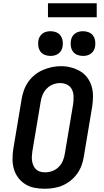

<svg xmlns="http://www.w3.org/2000/svg" viewBox="-20 -1153 640 1181"><path d="M255 8Q223 8 192 2Q161 -4 135.5 -20Q110 -36 92 -60Q74 -84 65.5 -113Q57 -142 57 -174Q57 -206 62 -238L113 -543Q117 -570 127 -597.5Q137 -625 153.5 -649Q170 -673 193.5 -692Q217 -711 244 -722.5Q271 -734 298.5 -740Q326 -746 355 -746Q387 -746 417 -738Q447 -730 473 -715Q499 -700 517 -675.5Q535 -651 543.5 -622Q552 -593 552 -561Q552 -529 547 -497L496 -192Q492 -165 482.5 -138Q473 -111 456 -86.5Q439 -62 415.5 -43Q392 -24 365.5 -12.5Q339 -1 310.5 3.5Q282 8 255 8ZM257 -93Q280 -93 302 -101Q324 -109 341 -126Q358 -143 367 -165Q376 -187 379 -209L430 -513Q433 -536 432.5 -559.5Q432 -583 422.5 -602.5Q413 -622 393 -632Q373 -642 350 -642Q327 -642 305.5 -633.5Q284 -625 267.5 -608Q251 -591 242 -569.5Q233 -548 230 -526L179 -222Q177 -207 176 -191.5Q175 -176 177.5 -161.5Q180 -147 186 -133.5Q192 -120 202.5 -110.5Q213 -101 227.5 -97Q242 -93 257 -93ZM491 -809Q472 -809 455.5 -815.5Q439 -822 429 -835.5Q419 -849 416 -867Q413 -885 416 -903Q418 -916 424.5 -927.5Q431 -939 442 -947Q453 -955 465.5 -958Q478 -961 491 -961Q509 -961 525.5 -954.5Q542 -948 552 -934.5Q562 -921 565 -903Q568 -885 565 -867Q563 -854 556.5 -842.5Q550 -831 539 -823Q528 -815 515.5 -812Q503 -809 491 -809ZM291 -809Q272 -809 255.5 -815.5Q239 -822 229 -835.5Q219 -849 216 -867Q213 -885 216 -903Q218 -916 224.5 -927.5Q231 -939 242 -947Q253 -955 265.5 -958Q278 -961 291 -961Q309 -961 325.5 -954.5Q342 -948 352 -934.5Q362 -921 365 -903Q368 -885 365 -867Q363 -854 356.5 -842.5Q350 -831 339 -823Q328 -815 315.5 -812Q303 -809 291 -809ZM275 -1047V-1133H575V-1047Z"/></svg>

Font: Iosevka Etoile Oblique
Style: Bold
Weight: 700
Italic angle: -9°
Designer: Belleve Invis
Foundry: Belleve Invis
Version: Version 15.5.2; ttfautohint (v1.8.4)